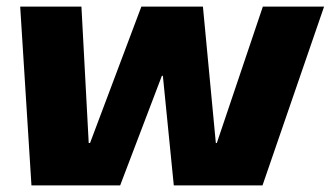

<svg xmlns="http://www.w3.org/2000/svg" viewBox="-20 -560 999 580"><path d="M41 -540H226L248 -128H252L407 -540H593L632 -128H635L774 -540H959L773 0H505L472 -331H469L343 0H75Z"/></svg>

Font: Pathway Extreme SemiCondensed ExtraBold
Style: Italic
Weight: 800
Width: 4
Italic angle: -8°
Version: Version 1.001;gftools[0.9.26]